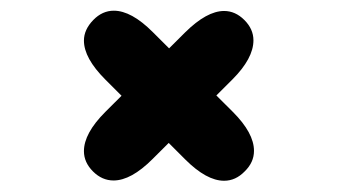

<svg xmlns="http://www.w3.org/2000/svg" viewBox="-20 -464 659 350"><path d="M149.5 -151.5Q133 -168 133 -188.5Q133 -221 172 -260L317.5 -405Q357 -444 388.5 -444Q409 -444 425.5 -427.5Q442 -411 442 -390.5Q442 -357.5 403.5 -319L258 -174Q219 -135 187 -135Q166 -135 149.5 -151.5ZM426 -151.5Q409.5 -134.5 388.5 -134.5Q356.5 -134.5 317.5 -173.5L172 -319Q133 -358 133 -390Q133 -410 150 -427.5Q166.5 -444.5 187.5 -444.5Q219.5 -444.5 258.5 -405.5L404.5 -260Q443 -221.5 443 -189Q443 -168 426 -151.5Z"/></svg>

Font: Sono Monospace
Style: Bold
Weight: 700
Designer: Tyler Finck
Foundry: Tyler Finck
Version: Version 2.112